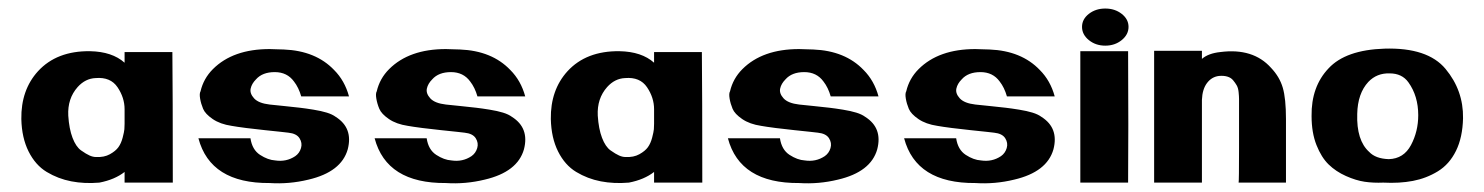

<svg xmlns="http://www.w3.org/2000/svg" viewBox="-20 -428 3479 450"><path d="M205 -60Q224 -59 237.5 -66.5Q251 -74 257.5 -83Q264 -92 267.5 -105.5Q271 -119 271.5 -125Q272 -131 272 -138Q272 -152 272 -172Q272 -199 255.5 -223.5Q239 -248 204 -245Q180 -244 162 -224Q138 -197 140 -157Q142 -126 150 -105Q158 -84 170 -75.5Q182 -67 190 -63.5Q198 -60 205 -60ZM272 -306H384Q385 -212 385 0H272Q272 -7 272 -25Q249 -7 213 0Q178 3 147 -3Q116 -9 89.5 -25Q63 -41 47 -73Q31 -105 30 -149Q29 -217 69 -261Q113 -309 191 -308Q243 -307 272 -281Q272 -302 272 -306Z M669 -237Q653 -259 624 -259Q595 -259 580 -242Q570 -232 567.5 -220.5Q565 -209 575.5 -197.5Q586 -186 612 -183Q622 -182 646 -179.5Q670 -177 683 -175.5Q696 -174 714.5 -171Q733 -168 746 -164Q759 -160 767 -154Q808 -128 795 -78Q780 -25 703 -7Q658 4 612 1Q473 2 445 -104H567Q571 -77 589.5 -65Q608 -53 625 -52Q651 -48 672 -62Q682 -69 685.5 -81Q689 -93 682 -104Q675 -115 656 -117Q656 -117 638.5 -119Q621 -121 600.5 -123Q580 -125 557 -128Q534 -131 523 -133Q496 -137 478.5 -149Q461 -161 456 -173Q451 -185 449 -197Q447 -209 450 -214Q457 -244 479 -266Q526 -313 612 -313Q614 -313 628 -312.5Q642 -312 645 -312Q720 -309 763 -264Q788 -239 798 -202H686Q680 -223 669 -237Z M1082 -237Q1066 -259 1037 -259Q1008 -259 993 -242Q983 -232 980.5 -220.5Q978 -209 988.5 -197.5Q999 -186 1025 -183Q1035 -182 1059 -179.5Q1083 -177 1096 -175.5Q1109 -174 1127.5 -171Q1146 -168 1159 -164Q1172 -160 1180 -154Q1221 -128 1208 -78Q1193 -25 1116 -7Q1071 4 1025 1Q886 2 858 -104H980Q984 -77 1002.5 -65Q1021 -53 1038 -52Q1064 -48 1085 -62Q1095 -69 1098.5 -81Q1102 -93 1095 -104Q1088 -115 1069 -117Q1069 -117 1051.5 -119Q1034 -121 1013.5 -123Q993 -125 970 -128Q947 -131 936 -133Q909 -137 891.5 -149Q874 -161 869 -173Q864 -185 862 -197Q860 -209 863 -214Q870 -244 892 -266Q939 -313 1025 -313Q1027 -313 1041 -312.5Q1055 -312 1058 -312Q1133 -309 1176 -264Q1201 -239 1211 -202H1099Q1093 -223 1082 -237Z M1446 -60Q1465 -59 1478.5 -66.5Q1492 -74 1498.5 -83Q1505 -92 1508.5 -105.5Q1512 -119 1512.5 -125Q1513 -131 1513 -138Q1513 -152 1513 -172Q1513 -199 1496.5 -223.5Q1480 -248 1445 -245Q1421 -244 1403 -224Q1379 -197 1381 -157Q1383 -126 1391 -105Q1399 -84 1411 -75.5Q1423 -67 1431 -63.5Q1439 -60 1446 -60ZM1513 -306H1625Q1626 -212 1626 0H1513Q1513 -7 1513 -25Q1490 -7 1454 0Q1419 3 1388 -3Q1357 -9 1330.5 -25Q1304 -41 1288 -73Q1272 -105 1271 -149Q1270 -217 1310 -261Q1354 -309 1432 -308Q1484 -307 1513 -281Q1513 -302 1513 -306Z M1910 -237Q1894 -259 1865 -259Q1836 -259 1821 -242Q1811 -232 1808.5 -220.5Q1806 -209 1816.5 -197.5Q1827 -186 1853 -183Q1863 -182 1887 -179.5Q1911 -177 1924 -175.5Q1937 -174 1955.5 -171Q1974 -168 1987 -164Q2000 -160 2008 -154Q2049 -128 2036 -78Q2021 -25 1944 -7Q1899 4 1853 1Q1714 2 1686 -104H1808Q1812 -77 1830.5 -65Q1849 -53 1866 -52Q1892 -48 1913 -62Q1923 -69 1926.5 -81Q1930 -93 1923 -104Q1916 -115 1897 -117Q1897 -117 1879.5 -119Q1862 -121 1841.5 -123Q1821 -125 1798 -128Q1775 -131 1764 -133Q1737 -137 1719.5 -149Q1702 -161 1697 -173Q1692 -185 1690 -197Q1688 -209 1691 -214Q1698 -244 1720 -266Q1767 -313 1853 -313Q1855 -313 1869 -312.5Q1883 -312 1886 -312Q1961 -309 2004 -264Q2029 -239 2039 -202H1927Q1921 -223 1910 -237Z M2323 -237Q2307 -259 2278 -259Q2249 -259 2234 -242Q2224 -232 2221.5 -220.5Q2219 -209 2229.5 -197.5Q2240 -186 2266 -183Q2276 -182 2300 -179.5Q2324 -177 2337 -175.5Q2350 -174 2368.5 -171Q2387 -168 2400 -164Q2413 -160 2421 -154Q2462 -128 2449 -78Q2434 -25 2357 -7Q2312 4 2266 1Q2127 2 2099 -104H2221Q2225 -77 2243.5 -65Q2262 -53 2279 -52Q2305 -48 2326 -62Q2336 -69 2339.5 -81Q2343 -93 2336 -104Q2329 -115 2310 -117Q2310 -117 2292.5 -119Q2275 -121 2254.5 -123Q2234 -125 2211 -128Q2188 -131 2177 -133Q2150 -137 2132.5 -149Q2115 -161 2110 -173Q2105 -185 2103 -197Q2101 -209 2104 -214Q2111 -244 2133 -266Q2180 -313 2266 -313Q2268 -313 2282 -312.5Q2296 -312 2299 -312Q2374 -309 2417 -264Q2442 -239 2452 -202H2340Q2334 -223 2323 -237Z M2512 -308H2624Q2625 -116 2624 0H2512Q2512 -112 2512 -308ZM2532 -395.5Q2548 -408 2570.5 -408Q2593 -408 2609 -395.5Q2625 -383 2625 -365Q2625 -347 2609 -334Q2593 -321 2570.5 -321Q2548 -321 2532 -334Q2516 -347 2516 -365Q2516 -383 2532 -395.5Z M2959 -269Q2979 -248 2986.5 -222.5Q2994 -197 2994 -149Q2994 -147 2994 -74Q2994 -1 2994 0H2883Q2884 -3 2884 -81Q2884 -159 2884 -166Q2884 -168 2884 -179Q2884 -190 2884 -196Q2884 -202 2883 -212Q2882 -222 2878.5 -228Q2875 -234 2870 -240Q2865 -246 2856.5 -248.5Q2848 -251 2837 -250Q2820 -248 2809 -233.5Q2798 -219 2797 -194Q2797 -51 2797 0H2685Q2685 -127 2685 -309H2797Q2797 -307 2797 -300Q2797 -293 2797 -290Q2812 -303 2840 -306Q2917 -316 2959 -269Z M3161 -161Q3159 -99 3189 -72Q3204 -56 3235 -55Q3270 -56 3287 -88Q3304 -120 3304 -158Q3304 -203 3281 -235Q3266 -256 3237 -256Q3207 -257 3187 -236Q3162 -209 3161 -161ZM3409 -151Q3408 -106 3392.5 -74.5Q3377 -43 3350 -26.5Q3323 -10 3291.5 -4Q3260 2 3222 0Q3199 1 3178.5 -2Q3158 -5 3134.5 -15.5Q3111 -26 3094 -42.5Q3077 -59 3065.5 -88Q3054 -117 3054 -156Q3053 -225 3094 -268Q3134 -311 3225 -314Q3326 -317 3368 -266.5Q3410 -216 3409 -151Z"/></svg>

Font: RIT Keram
Style: Bold
Weight: 700
Designer: Sanesh MV
Version: Version 1.0